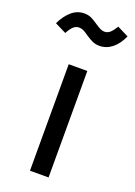

<svg xmlns="http://www.w3.org/2000/svg" viewBox="-177 -833 630 893"><g transform="rotate(20 138.0 -387.0)"><path d="M184 0H92V-527H184ZM127 -683Q112 -694 101.5 -699Q91 -704 80 -704Q64 -704 52 -693Q40 -682 27 -658L-29 -686Q-10 -726 17.5 -750Q45 -774 80 -774Q101 -774 116 -766.5Q131 -759 150 -746Q153 -744 162.5 -738Q172 -732 180 -729Q188 -726 196 -726Q211 -726 223 -736.5Q235 -747 249 -770L305 -742Q286 -700 258 -678Q230 -656 196 -656Q177 -656 161.5 -663Q146 -670 127 -683Z"/></g></svg>

Font: Fira GO
Style: Regular
Weight: 400
Designer: Carrois Corporate
Foundry: Carrois Corporate GbR
Version: Version 0.300